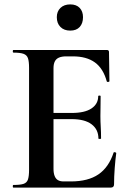

<svg xmlns="http://www.w3.org/2000/svg" viewBox="-20 -852 592 872"><path d="M483 0H41Q38 0 38 -6Q38 -12 41 -12Q72 -12 87 -17Q102 -22 107 -37Q112 -52 112 -81V-544Q112 -573 107 -587.5Q102 -602 87 -607.5Q72 -613 41 -613Q38 -613 38 -619Q38 -625 41 -625H465Q475 -625 475 -616L477 -483Q477 -481 472 -480Q467 -479 465 -482Q449 -541 411 -568.5Q373 -596 311 -596H281Q261 -596 248 -590.5Q235 -585 229 -573Q223 -561 223 -543V-85Q223 -66 228 -53Q233 -40 243 -34Q253 -28 269 -28H302Q380 -28 427 -60Q474 -92 496 -159Q497 -162 502.5 -160.5Q508 -159 508 -157Q504 -128 501 -88.5Q498 -49 498 -15Q498 0 483 0ZM427 -223Q427 -264 396 -287.5Q365 -311 305 -311H170V-339H306Q365 -339 395.5 -359.5Q426 -380 426 -415Q426 -418 431.5 -418Q437 -418 437 -415Q437 -382 436.5 -363.5Q436 -345 436 -325Q436 -300 437.5 -276Q439 -252 439 -223Q439 -221 433 -221Q427 -221 427 -223ZM299 -713Q271 -713 254.5 -729.5Q238 -746 238 -774Q238 -800 254.5 -816Q271 -832 299 -832Q327 -832 342 -816Q357 -800 357 -774Q357 -746 342 -729.5Q327 -713 299 -713Z"/></svg>

Font: Cormorant Light
Style: Bold
Weight: 700
Version: Version 4.000